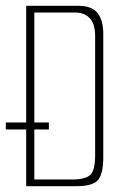

<svg xmlns="http://www.w3.org/2000/svg" viewBox="-23 -640 431 660"><path d="M-3 -195V-219H145V-195ZM67 -620H246Q293 -620 312.5 -595Q332 -570 332 -523V-98Q332 -45 315 -22.5Q298 0 239 0H67ZM224 -23Q271 -23 287.5 -39Q304 -55 304 -105V-516Q304 -558 285.5 -577.5Q267 -597 235 -597H95V-23Z"/></svg>

Font: Smooch Sans Thin ExtraLight
Style: Regular
Weight: 250
Version: Version 1.010